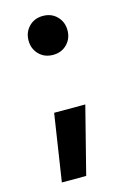

<svg xmlns="http://www.w3.org/2000/svg" viewBox="-105 -560 509 762"><g transform="rotate(-15 150.0 -179.0)"><path d="M94 -125H222L152 150H52ZM150 -348Q115 -348 92.5 -371Q70 -394 70 -428Q70 -462 92.5 -485Q115 -508 150 -508Q185 -508 207.5 -485Q230 -462 230 -428Q230 -394 207.5 -371Q185 -348 150 -348Z"/></g></svg>

Font: PT Root UI Bold
Style: Regular
Weight: 700
Designer: Vitaly Kuzmin
Foundry: ParaType Ltd.
Version: Version 2.000G